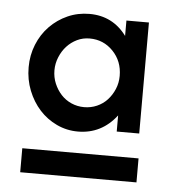

<svg xmlns="http://www.w3.org/2000/svg" viewBox="-40 -785 458 510"><g transform="rotate(5 189.0 -530.5)"><path d="M278 -486Q238 -434 175 -434Q145 -434 118.5 -446.5Q92 -459 72.5 -480.5Q53 -502 41.5 -531Q30 -560 30 -593Q30 -625 41.5 -653.5Q53 -682 73.5 -703Q94 -724 121 -736Q148 -748 179 -748Q241 -748 278 -698V-739H338V-443H278ZM186 -500Q204 -500 220 -507Q236 -514 247.5 -526.5Q259 -539 266 -555.5Q273 -572 273 -591Q273 -630 247.5 -656.5Q222 -683 185 -683Q167 -683 151.5 -675.5Q136 -668 124.5 -655.5Q113 -643 106 -626Q99 -609 99 -591Q99 -572 106 -555.5Q113 -539 124.5 -526.5Q136 -514 152 -507Q168 -500 186 -500ZM32 -377H342V-313H32Z"/></g></svg>

Font: Involve SemiBold
Style: Regular
Weight: 600
Designer: Stefan Peev
Foundry: Context Ltd.
Version: Version 1.001